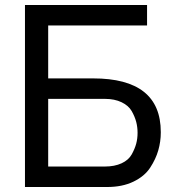

<svg xmlns="http://www.w3.org/2000/svg" viewBox="-20 -749 704 769"><path d="M624 -218Q624 -182 614 -147Q604 -112 581.5 -77.5Q559 -43 514.5 -21.5Q470 0 409 0H80V-729H569V-647H173V-435H353Q624 -435 624 -220ZM400 -353H173V-82H400Q439 -82 467 -95Q495 -108 507.5 -130.5Q520 -153 525.5 -173.5Q531 -194 531 -217Q531 -240 525.5 -261Q520 -282 507.5 -304Q495 -326 467 -339.5Q439 -353 400 -353Z"/></svg>

Font: ColatingCofangSans
Style: Regular
Weight: 400
Foundry: GNU
Version: Version 412.227;June 27, 2022;FontCreator 11.0.0.2412 32-bit